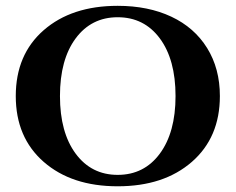

<svg xmlns="http://www.w3.org/2000/svg" viewBox="-20 -633 817 666"><path d="M388.2 -612.8Q494.1 -612.8 574.2 -575.2Q654.3 -537.6 698.5 -466.3Q742.7 -395 742.7 -299.8Q742.7 -156.2 645.5 -71.5Q548.3 13.2 388.2 13.2Q228.5 13.2 131.6 -71.5Q34.7 -156.2 34.7 -299.8Q34.7 -443.8 131.6 -528.3Q228.5 -612.8 388.2 -612.8ZM388.2 -26.4Q480 -26.4 534.4 -100.1Q588.9 -173.8 588.9 -299.8Q588.9 -426.3 534.4 -499.8Q480 -573.2 388.2 -573.2Q296.9 -573.2 242.4 -499.8Q188 -426.3 188 -299.8Q188 -173.8 242.4 -100.1Q296.9 -26.4 388.2 -26.4Z"/></svg>

Font: Cinzel Bold
Style: Regular
Weight: 700
Designer: Natanael Gama
Version: Version 1.001;PS 001.001;hotconv 1.0.56;makeotf.lib2.0.21325